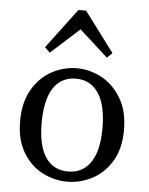

<svg xmlns="http://www.w3.org/2000/svg" viewBox="-54 -788 656 845"><g transform="rotate(5 274.5 -365.5)"><path d="M274 13Q216 13 163.5 -14.5Q111 -42 78 -97.5Q45 -153 45 -235Q45 -318 78 -374.5Q111 -431 163.5 -459.5Q216 -488 274 -488Q332 -488 384.5 -459.5Q437 -431 470.5 -374.5Q504 -318 504 -235Q504 -153 470.5 -97.5Q437 -42 384.5 -14.5Q332 13 274 13ZM274 -32Q317 -32 347 -55Q377 -78 393 -123Q409 -168 409 -235Q409 -303 393 -349Q377 -395 347 -418.5Q317 -442 274 -442Q231 -442 201 -418.5Q171 -395 155.5 -349Q140 -303 140 -235Q140 -168 155.5 -123Q171 -78 201 -55Q231 -32 274 -32ZM401 -546 233 -698H317L149 -546L126 -568L258 -744H292L424 -568Z"/></g></svg>

Font: Source Serif 4 Variable
Style: Regular
Weight: 400
Designer: Frank Grießhammer
Foundry: Adobe
Version: Version 4.005;hotconv 1.1.0;makeotfexe 2.6.0